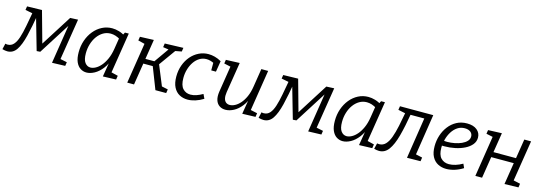

<svg xmlns="http://www.w3.org/2000/svg" viewBox="-30 -1325 5957 2122"><g transform="rotate(15 2948.0 -264.0)"><path d="M-36.7 -0.3 -21 -67.3Q-9 -63.6 4 -63.6Q46 -63.6 73.3 -94.2Q100.7 -124.9 118.8 -181.5Q137 -238.1 151.8 -316.6Q166.6 -395 183.6 -490.6L192.6 -466.5L97.3 -485.2L104 -527.4L273.7 -531.4L383.5 -136.9H350L597.2 -527.4L686.5 -531.4L608.9 -44.5L599.9 -63.2L688.2 -44.8L681.5 -1.3L531.6 3.3L605.2 -465.1H618.2L374.8 -80.7L334.3 -77.7L224.1 -461.7L244.2 -487.2Q217.5 -328.2 190.7 -217.4Q163.8 -106.6 124.6 -48.8Q85.5 9 20.8 9Q7.4 9 -6.6 6.5Q-20.7 4 -36.7 -0.3Z M925.9 9Q887.9 9 855.9 -11.5Q823.9 -32 804.9 -75Q785.9 -118 785.9 -187Q785.9 -259 807.9 -322.4Q829.9 -385.7 869.4 -434Q908.9 -482.4 962.3 -509.9Q1015.6 -537.4 1078 -537.4Q1115.3 -537.4 1155.9 -525.5Q1196.4 -513.7 1238.7 -485.7L1204.3 -490.4L1224 -527.7L1267.8 -528L1187.8 -23.7L1160.7 -72.9L1270.8 -45.8L1263.8 -1.3L1113.5 3.7L1146.2 -194.9L1169.3 -231.7Q1146.3 -150.1 1105 -96.4Q1063.6 -42.7 1016.1 -16.8Q968.6 9 925.9 9ZM954.1 -55.6Q981.4 -55.6 1012.4 -72.1Q1043.3 -88.5 1072.1 -121.7Q1100.9 -154.8 1123.8 -205.4Q1146.8 -256 1157.5 -324.3L1180.1 -465.6L1193.8 -437.2Q1162.9 -457.5 1133.6 -466.8Q1104.3 -476.1 1076 -476.1Q1030 -476.1 991.6 -453.5Q953.1 -430.8 924.8 -391.7Q896.5 -352.6 881.1 -302Q865.6 -251.3 865.6 -195.4Q865.6 -122.5 891 -89Q916.5 -55.6 954.1 -55.6Z M1391.6 0 1470.9 -502.3 1498 -455.1 1389.2 -482.2 1395.9 -525.7 1553.6 -531.7 1515.2 -290.8 1504.2 -305.5H1636.5L1613.1 -295.4L1743.6 -480.9L1749 -469.9L1673.4 -481.5L1680 -525L1891.5 -531.7L1884.8 -488.2L1795.9 -471.2L1821.3 -485.6L1671 -275.7L1673.6 -300.1L1776.6 -49.1L1763.5 -60.5L1843.8 -43.5L1837.1 0H1713.9L1612.4 -260.6L1625.1 -249.3H1494.5L1510.9 -262.9L1469.2 0Z M2082.4 9Q2030.3 9 1988.5 -13.7Q1946.6 -36.3 1922.1 -84.2Q1897.6 -132 1897.6 -206.4Q1897.6 -276.4 1919.6 -336.7Q1941.6 -397.1 1980.1 -441.9Q2018.6 -486.7 2070 -511.9Q2121.3 -537.1 2180 -537.1Q2215 -537.1 2252.7 -527.1Q2290.4 -517.1 2327.4 -495.4L2307.1 -370.9H2253.2L2253.5 -464.9L2262.2 -453.2Q2215.3 -477.8 2172 -477.8Q2128.7 -477.8 2092.9 -456Q2057.1 -434.2 2031.3 -396.2Q2005.5 -358.3 1991.4 -310.6Q1977.2 -263 1977.2 -210.7Q1977.2 -126.8 2011.7 -89.7Q2046.2 -52.6 2099.8 -52.6Q2130.7 -52.6 2166.1 -64.2Q2201.4 -75.9 2238 -97.2L2261.4 -47.7Q2216.1 -19.7 2170.1 -5.3Q2124 9 2082.4 9Z M2518.3 9Q2476.9 9.7 2446.8 -10.5Q2416.6 -30.7 2404.1 -70Q2391.6 -109.4 2400.2 -166.7L2449.9 -481.5L2457.9 -463.5L2372.6 -481.9L2379.3 -525.4L2536.2 -531.4L2480.3 -182.5Q2473.9 -139.9 2480.4 -111.5Q2486.9 -83.2 2504.5 -68.9Q2522.2 -54.6 2548.1 -54.6Q2575.8 -54.6 2606.7 -70.4Q2637.7 -86.2 2666.8 -119Q2695.9 -151.8 2718.5 -201.9Q2741.2 -252 2751.8 -321.3L2784.5 -528H2862.5L2786.9 -48.2L2776.2 -63.9L2865.5 -44.5L2858.8 -1.3L2708.2 3.3L2740.9 -194.5L2765 -231.4Q2740 -146.4 2698.2 -93.5Q2656.3 -40.7 2609.2 -16.2Q2562 8.4 2518.3 9Z M2894.3 -0.3 2910 -67.3Q2922 -63.6 2935 -63.6Q2977 -63.6 3004.3 -94.2Q3031.7 -124.9 3049.8 -181.5Q3068 -238.1 3082.8 -316.6Q3097.6 -395 3114.6 -490.6L3123.6 -466.5L3028.3 -485.2L3035 -527.4L3204.7 -531.4L3314.5 -136.9H3281L3528.2 -527.4L3617.5 -531.4L3539.9 -44.5L3530.9 -63.2L3619.2 -44.8L3612.5 -1.3L3462.6 3.3L3536.2 -465.1H3549.2L3305.8 -80.7L3265.3 -77.7L3155.1 -461.7L3175.2 -487.2Q3148.5 -328.2 3121.7 -217.4Q3094.8 -106.6 3055.6 -48.8Q3016.5 9 2951.8 9Q2938.4 9 2924.4 6.5Q2910.3 4 2894.3 -0.3Z M3856.9 9Q3818.9 9 3786.9 -11.5Q3754.9 -32 3735.9 -75Q3716.9 -118 3716.9 -187Q3716.9 -259 3738.9 -322.4Q3760.9 -385.7 3800.4 -434Q3839.9 -482.4 3893.3 -509.9Q3946.6 -537.4 4009 -537.4Q4046.3 -537.4 4086.9 -525.5Q4127.4 -513.7 4169.7 -485.7L4135.3 -490.4L4155 -527.7L4198.8 -528L4118.8 -23.7L4091.7 -72.9L4201.8 -45.8L4194.8 -1.3L4044.5 3.7L4077.2 -194.9L4100.3 -231.7Q4077.3 -150.1 4036 -96.4Q3994.6 -42.7 3947.1 -16.8Q3899.6 9 3856.9 9ZM3885.1 -55.6Q3912.4 -55.6 3943.4 -72.1Q3974.3 -88.5 4003.1 -121.7Q4031.9 -154.8 4054.8 -205.4Q4077.8 -256 4088.5 -324.3L4111.1 -465.6L4124.8 -437.2Q4093.9 -457.5 4064.6 -466.8Q4035.3 -476.1 4007 -476.1Q3961 -476.1 3922.6 -453.5Q3884.1 -430.8 3855.8 -391.7Q3827.5 -352.6 3812.1 -302Q3796.6 -251.3 3796.6 -195.4Q3796.6 -122.5 3822 -89Q3847.5 -55.6 3885.1 -55.6Z M4217 -0.3 4232.7 -66.3Q4238.7 -65.3 4244.9 -64.4Q4251.1 -63.6 4257.4 -63.6Q4299.4 -63.6 4329 -94.2Q4358.7 -124.9 4379.3 -181.5Q4400 -238.1 4416.6 -316.6Q4433.3 -395 4450.2 -490.6L4466.3 -463.5L4364 -485.2L4370.7 -528H4751.6L4677.9 -51.5L4671.3 -61.9L4753.9 -43.5L4747.5 0L4592.9 2L4668.9 -490.2L4678.2 -466.8H4483.1L4511.5 -487.2Q4485.2 -328.9 4455.2 -218.1Q4425.2 -107.3 4382.5 -49.1Q4339.8 9 4274.1 9Q4260.8 9 4246.4 6.5Q4232 4 4217 -0.3Z M5041.9 8.9Q4989.3 8.9 4946.8 -13.1Q4904.3 -35.1 4879.4 -81.5Q4854.5 -128 4854.5 -201.8Q4854.5 -265.3 4873.7 -325Q4892.9 -384.7 4929.8 -432.6Q4966.6 -480.4 5019 -508.6Q5071.4 -536.7 5137.5 -536.7Q5210.9 -536.7 5252.2 -502.7Q5293.5 -468.7 5293.5 -415Q5293.5 -369.8 5264.7 -335Q5235.8 -300.1 5187.4 -276Q5138.9 -251.8 5079.6 -239.6Q5020.4 -227.3 4959.5 -227.3Q4949.4 -227.3 4939.9 -227.4Q4930.5 -227.6 4921 -228.6L4926.4 -285.6Q4938.2 -284.6 4950.7 -283.6Q4963.2 -282.6 4976.2 -282.6Q5017.7 -282.6 5060.4 -290.9Q5103.1 -299.3 5138.5 -315.1Q5173.9 -331 5195.6 -354.2Q5217.4 -377.5 5217.4 -407.5Q5217.4 -439 5193.3 -458.8Q5169.1 -478.5 5126.5 -478.5Q5080.4 -478.5 5044.1 -454.4Q5007.8 -430.3 4982.4 -390.1Q4957.1 -349.8 4943.8 -301Q4930.6 -252.3 4930.6 -203Q4930.6 -123 4965.5 -86.1Q5000.4 -49.3 5057.7 -49.3Q5092.7 -49.3 5132.1 -61.4Q5171.5 -73.5 5211.8 -96.4L5232.4 -50.6Q5184.8 -21 5136 -6Q5087.2 8.9 5041.9 8.9Z M5374.6 0 5450.9 -486.6 5457.5 -463.8 5372.6 -481.9 5379.3 -525.4 5535.9 -531.4 5496.2 -282 5478.2 -305.8H5781.3L5753.8 -281L5793.2 -528H5870.8L5794.2 -45.8L5782.8 -64.2L5874.1 -44.2L5867.8 -0.7L5708.8 3.3L5751.8 -268.3L5770.5 -245.9H5467.8L5494.5 -272L5451.6 0Z"/></g></svg>

Font: Bitter Thin
Style: Italic
Weight: 100
Italic angle: -9°
Designer: Sol Matas, and Bitter project Authors
Foundry: Sol Matas
Version: Version 2.002